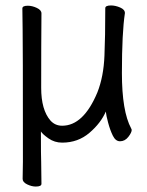

<svg xmlns="http://www.w3.org/2000/svg" viewBox="-20 -505 540 704"><path d="M111 179Q96 179 79.5 171Q63 163 63 151L64 88Q64 -374 63 -395L62 -474Q62 -484 82 -484Q98 -484 115 -476Q132 -468 132 -456Q131 -340 131 -183Q131 -102 165 -63Q182 -44 208 -44Q286 -44 337 -166Q360 -224 363 -301Q366 -370 366 -475Q366 -485 387 -485Q403 -485 420.5 -477.5Q438 -470 438 -457Q427 -385 427 -237Q427 -97 461 -34L463 -29Q463 -19 450.5 -3Q438 13 420 13Q404 13 394 -7Q384 -27 376.5 -55Q369 -83 368 -96Q350 -54 308 -18Q266 18 208 18Q180 18 158 2.5Q136 -13 130 -23Q130 69 131 90L132 169Q132 179 111 179Z"/></svg>

Font: LXGW WenKai Mono Lite
Style: Regular
Weight: 400
Monospace: yes
Designer: LXGW / Fontworks Inc.
Foundry: LXGW / Fontworks Inc.
Version: Version 1.520; June 14, 2025